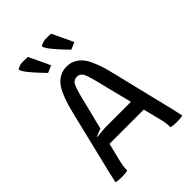

<svg xmlns="http://www.w3.org/2000/svg" viewBox="-226 -886 993 993"><g transform="rotate(-45 270.0 -390.0)"><path d="M217.8 -665.5Q217.3 -665.5 200 -657.7Q182.6 -649.9 179.2 -648.9Q178.7 -649.9 153.8 -675.5Q128.9 -701.2 106.4 -729.2Q84 -757.3 84 -770Q84.5 -770 88.9 -772.2Q93.3 -774.4 98.1 -776.6Q103 -778.8 110.6 -780.5Q118.2 -782.2 125 -782.2Q159.7 -782.2 164.1 -780.8Q165 -777.8 190.7 -724.6Q216.3 -671.4 217.8 -665.5ZM387.7 -665.5Q387.2 -665.5 369.9 -657.7Q352.5 -649.9 349.1 -648.9Q348.6 -649.9 323.7 -675.5Q298.8 -701.2 276.4 -729.2Q253.9 -757.3 253.9 -770Q254.4 -770 258.8 -772.2Q263.2 -774.4 268.1 -776.6Q272.9 -778.8 280.5 -780.5Q288.1 -782.2 294.9 -782.2Q329.6 -782.2 334 -780.8Q335 -777.8 360.6 -724.6Q386.2 -671.4 387.7 -665.5ZM38.1 -58.1 121.1 -399.9Q130.4 -438.5 138.4 -465.1Q146.5 -491.7 159.2 -520.3Q171.9 -548.8 186.5 -565.9Q201.2 -583 222.4 -594Q243.7 -605 270 -605Q296.4 -605 317.6 -594Q338.9 -583 353.5 -565.9Q368.2 -548.8 380.9 -520.3Q393.6 -491.7 401.6 -465.1Q409.7 -438.5 418.9 -399.9L502 -58.1L514.2 -2.9Q499.5 2 471.2 2Q442.9 2 428.2 -2.9V-6.8Q428.2 -31.7 421.9 -58.1L395 -165H144.5L118.2 -58.1Q111.8 -31.7 111.8 -6.8V-2.9Q97.2 2 68.8 2Q40.5 2 25.9 -2.9Q33.2 -38.6 38.1 -58.1ZM167 -254.4 123 -236.8 124 -234.9 188 -240.2H376.5L342.8 -374Q339.4 -388.7 333 -414.1Q316.4 -483.4 305.4 -506.6Q294.4 -529.8 270 -529.8Q245.6 -529.8 234.4 -506.3Q223.1 -482.9 206.1 -411.6Q200.2 -387.7 196.8 -374Z"/></g></svg>

Font: Nikodecs
Style: Medium
Weight: 500
Version: Version 0.29